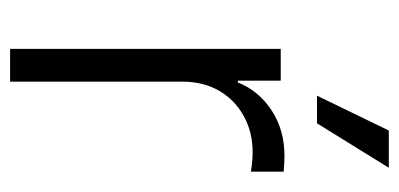

<svg xmlns="http://www.w3.org/2000/svg" viewBox="-225 -565 790 380"><g transform="rotate(90 170.0 -375.0)"><path d="M76.7 0V-535.6H139.6V-450.7H143.1Q159.7 -492.2 198.5 -517.6Q237.3 -543 288.6 -543Q296.9 -543 305.4 -542.5Q314 -542 319.8 -541.5V-476.6Q316.4 -477.1 305.4 -478.5Q294.4 -480 281.2 -480Q241.7 -480 210 -462.6Q178.2 -445.3 159.9 -414.1Q141.6 -382.8 141.6 -340.8V0ZM169.4 -607.4 238.3 -749.5H312L224.1 -607.4Z"/></g></svg>

Font: Inter 20pt Light
Style: Regular
Weight: 300
Version: Version 4.001;git-66647c0bb